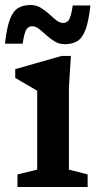

<svg xmlns="http://www.w3.org/2000/svg" viewBox="-22 -749 406 769"><path d="M262 -525 254 -398.5V-69.5L329 -50.5V0H48V-50.5L127 -69.5V-385.5Q121.5 -389 106.2 -397.8Q91 -406.5 72.8 -417.2Q54.5 -428 39 -437V-472L224.5 -525ZM340 -727Q333 -662.5 320.2 -629.2Q307.5 -596 287.2 -584Q267 -572 237 -572Q215 -572 197 -583Q179 -594 163.5 -608.2Q148 -622.5 134.2 -633.2Q120.5 -644 107.5 -644Q92 -644 83.8 -631.2Q75.5 -618.5 68.5 -574H-2Q5 -638.5 17.8 -671.8Q30.5 -705 51 -717Q71.5 -729 101 -729Q123 -729 141.2 -718Q159.5 -707 174.8 -692.8Q190 -678.5 203.8 -667.8Q217.5 -657 230.5 -657Q246 -657 254.2 -669.8Q262.5 -682.5 269.5 -727Z"/></svg>

Font: Newsreader Caption Medium
Style: Regular
Weight: 500
Designer: Hugues Gentile
Foundry: Production Type
Version: Version 1.001